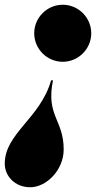

<svg xmlns="http://www.w3.org/2000/svg" viewBox="-109 -550 448 808"><path d="M275 -410C275 -476 221 -530 155 -530C89 -530 35 -476 35 -410C35 -344 89 -290 155 -290C221 -290 275 -344 275 -410ZM-89 139C-89 190 -47 238 18 238C87 238 159 165 159 79C159 -47 83.5 -62 114 -212H106C61 -52 -89 11 -89 139Z"/></svg>

Font: Bodoni* 16pt Fatface
Style: Italic
Weight: 900
Italic angle: -13°
Version: Version 2.3